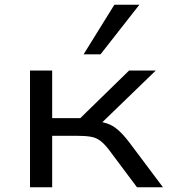

<svg xmlns="http://www.w3.org/2000/svg" viewBox="-20 -786 709 806"><path d="M106 0V-490H199V-290H317L522 -490H634L387 -251L369 -278Q404 -276 428.5 -268Q453 -260 475 -241Q497 -222 523 -188L664 0H555L436 -159Q417 -183 400.5 -195.5Q384 -208 361 -212Q338 -216 300 -216H199V0ZM331 -558 460 -766H565L402 -558Z"/></svg>

Font: Nunito Sans 10pt Expanded
Style: Regular
Weight: 400
Width: 7
Designer: Vernon Adams
Foundry: Vernon Adams
Version: Version 3.101;gftools[0.9.27]